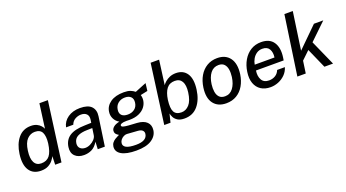

<svg xmlns="http://www.w3.org/2000/svg" viewBox="-63 -1415 4066 2258"><g transform="rotate(-20 1970.0 -286.0)"><path d="M215.5 10Q117.5 10 71 -59.8Q24.5 -129.5 42 -261Q58.5 -382 119 -454.5Q179.5 -527 278.5 -527Q322 -527 352 -512.5Q382 -498 400 -477.2Q418 -456.5 425 -438.5L466 -743H572L472 0H393L396 -106Q385.5 -83.5 364.2 -56.5Q343 -29.5 306.8 -9.8Q270.5 10 215.5 10ZM247 -70.5Q315 -70.5 351.2 -115.8Q387.5 -161 401.5 -264.5Q412 -352 388.8 -398.8Q365.5 -445.5 299 -445.5Q243 -445.5 201.5 -402.8Q160 -360 147.5 -264.5Q134.5 -170.5 160.5 -120.5Q186.5 -70.5 247 -70.5Z M753 10Q681 10 640.8 -30Q600.5 -70 610.5 -142Q623 -228 687.5 -270.5Q752 -313 880.5 -315.5L960 -318L965.5 -355.5Q972 -401.5 947.8 -426.2Q923.5 -451 876.5 -450.5Q839 -450 804 -430.2Q769 -410.5 754 -369H663.5Q678 -440 740.2 -483.5Q802.5 -527 893 -527Q993.5 -527 1035.8 -482Q1078 -437 1067 -361.5L1014.5 0H926L930.5 -92Q894 -33 849.5 -11.5Q805 10 753 10ZM796.5 -64.5Q827 -64.5 858 -79.8Q889 -95 911.5 -119.2Q934 -143.5 938 -170.5L950.5 -256L885.5 -254.5Q811 -253.5 766 -230.2Q721 -207 713 -152.5Q707.5 -111 731.2 -87.8Q755 -64.5 796.5 -64.5Z M1349.5 171Q1226 171 1163.5 134.2Q1101 97.5 1109.5 32.5Q1113 6 1128 -12.5Q1143 -31 1162 -43.2Q1181 -55.5 1196.8 -62.5Q1212.5 -69.5 1218 -73Q1211.5 -77.5 1199.5 -85.5Q1187.5 -93.5 1179 -107.5Q1170.5 -121.5 1173.5 -144Q1177 -167.5 1201.8 -187.5Q1226.5 -207.5 1275.5 -218Q1234.5 -241 1214.5 -281Q1194.5 -321 1201 -366.5Q1210.5 -438 1273.2 -481.5Q1336 -525 1440.5 -525Q1491 -525 1522.2 -513Q1553.5 -501 1577.5 -481Q1591.5 -486.5 1618.8 -497.8Q1646 -509 1674.5 -520.5Q1703 -532 1720 -538.5L1708.5 -444.5L1619 -425.5Q1629.5 -392.5 1625 -357.5Q1619 -313 1591 -276.5Q1563 -240 1513.8 -218.2Q1464.5 -196.5 1394.5 -196.5Q1386.5 -196.5 1375.5 -197Q1364.5 -197.5 1359 -197.5Q1313.5 -197 1295 -189.2Q1276.5 -181.5 1276 -170Q1275.5 -155.5 1295.5 -149Q1315.5 -142.5 1359.5 -139Q1378.5 -137.5 1405.8 -136Q1433 -134.5 1464.5 -132.5Q1547.5 -127 1586.5 -88.2Q1625.5 -49.5 1617 14Q1607.5 83.5 1540.8 127.2Q1474 171 1349.5 171ZM1399 -262Q1449.5 -262 1484.2 -288.5Q1519 -315 1525.5 -364.5Q1532 -412 1506.5 -437.2Q1481 -462.5 1433.5 -462.5Q1382.5 -462.5 1347 -434Q1311.5 -405.5 1305 -355Q1299 -310.5 1323.5 -286.2Q1348 -262 1399 -262ZM1368.5 105.5Q1503 105.5 1514 22Q1517.5 -5 1499.2 -22.2Q1481 -39.5 1439 -42L1309.5 -51Q1290 -52 1269 -41.8Q1248 -31.5 1232.5 -13.2Q1217 5 1214 28Q1209 65 1246.2 85.2Q1283.5 105.5 1368.5 105.5Z M2011.5 10Q1956.5 10 1925.5 -9.8Q1894.5 -29.5 1880.5 -56.5Q1866.5 -83.5 1862.5 -106L1836.5 0H1758L1858 -743H1964L1923.5 -438.5Q1935 -456.5 1958.5 -477.2Q1982 -498 2016 -512.5Q2050 -527 2093 -527Q2185.5 -527 2230.5 -459Q2275.5 -391 2258 -261Q2241.5 -138.5 2178.8 -64.2Q2116 10 2011.5 10ZM2002 -70.5Q2057 -70.5 2098.8 -116.5Q2140.5 -162.5 2154 -264.5Q2165.5 -352.5 2138.8 -399Q2112 -445.5 2050.5 -445.5Q1984 -445.5 1948 -398.8Q1912 -352 1899.5 -264.5Q1886 -161 1910 -115.8Q1934 -70.5 2002 -70.5Z M2534 10Q2429.5 10 2376.5 -59.2Q2323.5 -128.5 2341 -256Q2352.5 -337.5 2388.2 -398.2Q2424 -459 2480.5 -493Q2537 -527 2610 -527Q2714.5 -527 2766.8 -456Q2819 -385 2801.5 -256Q2790 -177.5 2755.2 -117.5Q2720.5 -57.5 2664.5 -23.8Q2608.5 10 2534 10ZM2547.5 -72.5Q2609.5 -72.5 2648.2 -123.8Q2687 -175 2698.5 -259Q2705.5 -310.5 2698.5 -352.8Q2691.5 -395 2667.2 -420Q2643 -445 2598 -445Q2534 -445 2495.2 -394.5Q2456.5 -344 2445 -259Q2438.5 -208.5 2445.2 -166Q2452 -123.5 2476.5 -98Q2501 -72.5 2547.5 -72.5Z M3088 10Q3017 10 2968.2 -21.8Q2919.5 -53.5 2898.2 -112.5Q2877 -171.5 2889 -253Q2900.5 -333.5 2936.8 -395.2Q2973 -457 3029.5 -492Q3086 -527 3159.5 -527Q3266.5 -527 3313.2 -456.8Q3360 -386.5 3343 -269L3337.5 -233.5H2991Q2980.5 -164 3006.8 -117.5Q3033 -71 3098 -71Q3141.5 -71 3176.2 -92Q3211 -113 3227 -154.5H3324Q3307.5 -101 3270.2 -64.5Q3233 -28 3185 -9Q3137 10 3088 10ZM3000.5 -303H3248Q3257 -364 3233 -406.2Q3209 -448.5 3147 -448.5Q3105.5 -448.5 3074.5 -427Q3043.5 -405.5 3024.8 -372Q3006 -338.5 3000.5 -303Z M3424 0 3532 -743H3637L3569 -270.5L3819.5 -517H3936.5L3729 -317.5L3870.5 0H3762.5L3652 -249.5L3551 -153L3529 0Z"/></g></svg>

Font: Public Sans Medium
Style: Italic
Weight: 500
Italic angle: -8°
Designer: The Public Sans project authors (U.S. Web Design System). Libre Franklin designed by Pablo Impallari and Rodrigo Fuenzal
Version: Version 1.007; ttfautohint (v1.8.1) -l 8 -r 50 -G 200 -x 14 